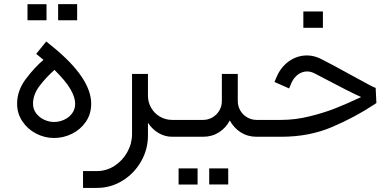

<svg xmlns="http://www.w3.org/2000/svg" viewBox="-20 -671 1901 942"><path d="M348.8 -162.2Q348.8 -134.7 333.4 -114.2Q318 -93.8 294.1 -83.2Q270.2 -72.6 245.4 -72.6Q220.6 -72.6 196.7 -83.6Q172.8 -94.7 157.4 -115.1Q142 -135.6 142 -162.2Q142 -206.8 173.5 -248.6Q205 -290.4 247.2 -328.1Q301.9 -274.4 325.4 -233.9Q348.8 -193.5 348.8 -162.2ZM63.9 -162.2Q63.9 -114.9 89.4 -76.3Q114.9 -37.7 156.7 -15.9Q198.5 6 245.4 6Q291.4 6 333.2 -14.7Q375 -35.4 401.2 -73.5Q427.4 -111.7 427.4 -162.2Q427.4 -288.1 237.6 -442.6L206.8 -467.4L157.6 -406.7L193.5 -377.3Q151.2 -342.4 107.5 -284.7Q63.9 -227 63.9 -162.2ZM208.2 -650.3Q161.3 -650.3 114.9 -650.3Q114.4 -611.7 114.9 -571.7Q114.9 -571.7 208.2 -571.7Q208.2 -611.7 208.2 -650.3ZM358.5 -650.7Q312 -650.3 265.2 -650.7Q265.2 -611.7 265.2 -571.7Q265.2 -571.7 358.5 -571.7Q358.9 -611.7 358.5 -650.7Z M456.3 250.9Q523.4 250.9 580.9 215.5Q638.3 180.1 672.1 121.1Q705.9 62 705.9 -6V-68.9Q726.1 -37.2 757.4 -18.6Q788.6 0 824.9 0H830V-82.7H824.9Q792.3 -82.7 764.9 -98.6Q737.6 -114.4 721.7 -141.8Q705.9 -169.1 705.9 -201.7V-308.4H627.8V-12.9Q627.8 33.5 604.5 75.4Q581.3 117.2 541.8 142.7Q502.3 168.2 456.3 168.2H387.4V250.9Z M830 0H976.1Q1019.8 0 1054 -21.6Q1088.2 -43.2 1107.5 -80Q1127.3 -43.2 1161.3 -21.6Q1195.3 0 1239.4 0H1260.6V-82.7H1239.4Q1214.2 -82.7 1192.8 -95.1Q1171.4 -107.5 1159 -128.7Q1146.6 -149.8 1146.6 -175.1V-308.4H1068.5V-175.1Q1068.5 -149.8 1056.1 -128.7Q1043.7 -107.5 1022.5 -95.1Q1001.4 -82.7 976.1 -82.7H830Q811.6 -74 804.9 -57.7Q798.3 -41.4 804.9 -25Q811.6 -8.7 830 0ZM949.4 155.3Q902.6 155.3 856.2 155.3Q855.7 194.9 856.2 234.4Q902.6 234.4 949.4 234.4Q949.4 194.9 949.4 155.3ZM1099.7 155.3Q1053.3 155.3 1006.4 155.3Q1006.4 194.9 1006.4 233.9Q1053.3 233.9 1099.7 233.9Q1100.2 194.9 1099.7 155.3Z M1260.6 0H1359.4Q1498.6 0 1611.2 -48.7Q1723.8 -97.4 1809.7 -154.4Q1824.9 -164.5 1826.7 -165.4L1823.1 -239.9Q1818.9 -239.9 1793.2 -253.7Q1767.5 -267.5 1712.8 -297.3Q1600.2 -359.4 1553.8 -382.4Q1511.9 -403 1468.5 -398Q1425.1 -392.9 1389.2 -364Q1353.4 -335 1334.1 -286.8L1326.7 -268.8L1398.4 -237.1L1406.2 -255.5Q1415.4 -281.2 1433.8 -298.5Q1452.2 -315.7 1475.6 -319.6Q1499.1 -323.5 1523 -311.1Q1530.3 -307.4 1546.9 -298.7Q1699.4 -217.8 1751.8 -194.9Q1748.6 -193.5 1740.8 -189.8Q1681.1 -161.8 1626.1 -139.9Q1571.2 -118.1 1500 -100.4Q1428.8 -82.7 1359.4 -82.7H1260.6Q1242.2 -74 1235.5 -57.7Q1228.9 -41.4 1235.5 -25Q1242.2 -8.7 1260.6 0ZM1564.3 -614.9Q1516.1 -614.9 1468.3 -614.9Q1467.8 -574.9 1468.3 -534.5Q1468.3 -534.5 1564.3 -534.5Q1564.3 -574.9 1564.3 -614.9Z"/></svg>

Font: Arad
Style: Regular
Weight: 400
Designer: Mohammad Darvishi
Version: Version 1.010;September 21, 2024;FontCreator 15.0.0.2992 64-